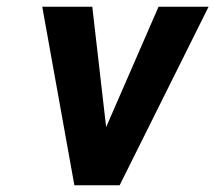

<svg xmlns="http://www.w3.org/2000/svg" viewBox="-20 -548 637 568"><path d="M105 -528 200 0H334L597 -528H449L294 -172L253 -528Z"/></svg>

Font: Asimov Pro
Style: BdObl
Weight: 700
Designer: Google
Version: Version 2.000980; 2014